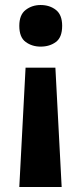

<svg xmlns="http://www.w3.org/2000/svg" viewBox="-20 -566 326 766"><path d="M82 -296H201L226 180H57ZM228 -463Q228 -417 203 -398.5Q178 -380 142 -380Q108 -380 82.5 -398.5Q57 -417 57 -463Q57 -507 82.5 -526.5Q108 -546 142 -546Q178 -546 203 -526.5Q228 -507 228 -463Z"/></svg>

Font: Noto Sans Thai
Style: Bold
Weight: 700
Designer: Monotype Design Team
Foundry: Monotype Imaging Inc.
Version: Version 2.001